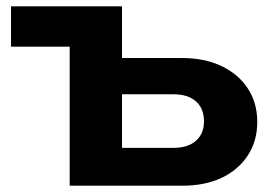

<svg xmlns="http://www.w3.org/2000/svg" viewBox="-20 -589 855 609"><path d="M321 -405H556Q629 -405 682.5 -379.5Q736 -354 766 -308.5Q796 -263 796 -202Q796 -142 766 -96Q736 -50 683 -25Q630 0 559 0H201V-517L277 -441H15V-569H367V-43L290 -120H530Q576 -120 601.5 -142.5Q627 -165 627 -204Q627 -245 601.5 -267.5Q576 -290 530 -290H321Z"/></svg>

Font: Unbounded Medium
Style: Regular
Weight: 500
Designer: Luke Prowse, Jean-Baptiste Morizot, Fátima Lázaro, Florian Runge
Foundry: NaN
Version: Version 1.700